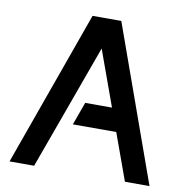

<svg xmlns="http://www.w3.org/2000/svg" viewBox="-78 -770 822 845"><g transform="rotate(10 332.5 -347.0)"><path d="M268.1 -694.3H396.5L645 0H535.2L459.5 -209H265.6L302.7 -311.5H422.4L332.5 -559.6L129.4 0H19.5Z"/></g></svg>

Font: Anta
Style: Regular
Weight: 400
Designer: Sergej Lebedev
Foundry: Sergej Lebedev
Version: Version 1.000; ttfautohint (v1.8.4.7-5d5b)